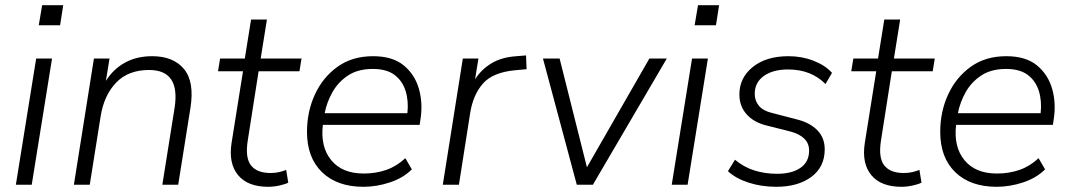

<svg xmlns="http://www.w3.org/2000/svg" viewBox="-20 -710 4114 738"><path d="M129 -613 142 -690H223L211 -613ZM41 0 119 -485H180L102 0Z M264 0 341 -485H401L387 -399Q415 -444 460 -469Q505 -494 565 -494Q646 -494 687 -445Q728 -396 712 -295L665 0H604L651 -295Q674 -441 553 -441Q473 -441 426.5 -392.5Q380 -344 367 -264L325 0Z M1011 8Q932 8 895 -37Q858 -82 870 -160L914 -436H818L826 -485H921L945 -635H1006L982 -485H1139L1131 -436H974L932 -168Q922 -103 945 -74Q968 -45 1020 -45Q1038 -45 1053 -48.5Q1068 -52 1080 -57L1088 -8Q1077 -2 1054.5 3Q1032 8 1011 8Z M1377 8Q1276 8 1218 -48Q1160 -104 1160 -203Q1160 -281 1190.5 -347Q1221 -413 1277.5 -453.5Q1334 -494 1414 -494Q1489 -494 1532 -458.5Q1575 -423 1590.5 -367.5Q1606 -312 1596 -250L1593 -230H1221Q1211 -146 1253 -94.5Q1295 -43 1378 -43Q1425 -43 1465 -57Q1505 -71 1538 -102L1563 -59Q1530 -26 1479 -9Q1428 8 1377 8ZM1413 -445Q1356 -445 1318 -420Q1280 -395 1258 -356Q1236 -317 1228 -275H1546Q1551 -322 1539 -360.5Q1527 -399 1496.5 -422Q1466 -445 1413 -445Z M1682 0 1759 -485H1819L1806 -405Q1829 -442 1868 -466Q1907 -490 1965 -494L2002 -497L2004 -444L1960 -440Q1874 -432 1836 -388.5Q1798 -345 1787 -274L1744 0Z M2197 0 2067 -485H2131L2236 -67L2476 -485H2543L2259 0Z M2650 -613 2663 -690H2744L2732 -613ZM2562 0 2640 -485H2701L2623 0Z M2964 8Q2907 8 2857.5 -8Q2808 -24 2778 -52L2805 -96Q2840 -67 2880.5 -54.5Q2921 -42 2967 -42Q3024 -42 3057 -65Q3090 -88 3090 -131Q3090 -159 3071.5 -177Q3053 -195 3020 -204L2925 -228Q2877 -240 2849.5 -271Q2822 -302 2822 -347Q2822 -411 2873.5 -452.5Q2925 -494 3011 -494Q3062 -494 3107 -476.5Q3152 -459 3178 -430L3153 -387Q3098 -443 3009 -443Q2951 -443 2916 -418Q2881 -393 2881 -349Q2881 -323 2897 -303.5Q2913 -284 2947 -276L3043 -251Q3092 -239 3121 -210Q3150 -181 3150 -136Q3150 -68 3098.5 -30Q3047 8 2964 8Z M3445 8Q3366 8 3329 -37Q3292 -82 3304 -160L3348 -436H3252L3260 -485H3355L3379 -635H3440L3416 -485H3573L3565 -436H3408L3366 -168Q3356 -103 3379 -74Q3402 -45 3454 -45Q3472 -45 3487 -48.5Q3502 -52 3514 -57L3522 -8Q3511 -2 3488.5 3Q3466 8 3445 8Z M3811 8Q3710 8 3652 -48Q3594 -104 3594 -203Q3594 -281 3624.5 -347Q3655 -413 3711.5 -453.5Q3768 -494 3848 -494Q3923 -494 3966 -458.5Q4009 -423 4024.5 -367.5Q4040 -312 4030 -250L4027 -230H3655Q3645 -146 3687 -94.5Q3729 -43 3812 -43Q3859 -43 3899 -57Q3939 -71 3972 -102L3997 -59Q3964 -26 3913 -9Q3862 8 3811 8ZM3847 -445Q3790 -445 3752 -420Q3714 -395 3692 -356Q3670 -317 3662 -275H3980Q3985 -322 3973 -360.5Q3961 -399 3930.5 -422Q3900 -445 3847 -445Z"/></svg>

Font: Nunito Sans Light
Style: Italic
Weight: 300
Italic angle: -9°
Designer: Vernon Adams
Foundry: Vernon Adams
Version: Version 3.006; ttfautohint (v1.8.3)